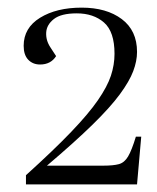

<svg xmlns="http://www.w3.org/2000/svg" viewBox="-20 -857 411 503"><path d="M181 -822Q140 -822 121 -807Q102 -792 101 -771.5Q100 -751 112 -733L127 -710Q113 -688 85 -688Q66 -688 54 -700.5Q42 -713 42 -737Q42 -784 85 -810.5Q128 -837 194 -837Q259 -837 299 -807Q339 -777 339 -721Q339 -697 329 -670.5Q319 -644 294 -610Q269 -576 222.5 -530.5Q176 -485 103 -423H250Q277 -423 291.5 -427Q306 -431 315.5 -447Q325 -463 336 -499H350L339 -374H48V-398Q121 -464 166.5 -511.5Q212 -559 236.5 -594.5Q261 -630 270.5 -658.5Q280 -687 280 -716Q280 -774 252.5 -798Q225 -822 181 -822Z"/></svg>

Font: Literata 72pt Light
Style: Italic
Weight: 300
Italic angle: -2°
Designer: Latin by Veronika Burian and Jose Scaglione. Greek by Irene Vlachou. Cyrillic by Vera Evstafieva
Foundry: TypeTogether
Version: Version 3.002